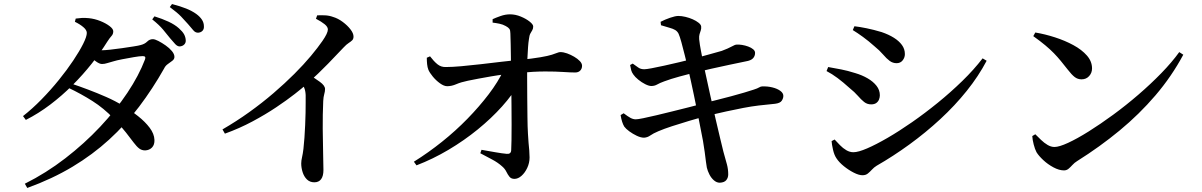

<svg xmlns="http://www.w3.org/2000/svg" viewBox="-20 -856 5955 951"><path d="M870 -626Q859 -626 848 -637.5Q837 -649 823 -666Q807 -686 788 -709Q769 -732 734 -760L745 -775Q784 -763 815 -748.5Q846 -734 866 -716Q884 -700 891.5 -686.5Q899 -673 900 -657Q901 -644 892.5 -635.5Q884 -627 870 -626ZM103 54Q209 1 303.5 -72Q398 -145 476 -228Q554 -311 611 -396.5Q668 -482 698 -561Q705 -579 686 -578Q672 -578 643 -573Q614 -568 585.5 -562.5Q557 -557 541 -552Q525 -548 511.5 -543.5Q498 -539 485 -539Q473 -539 455 -552Q437 -565 418 -581L435 -612Q451 -609 462 -608Q473 -607 483 -607Q498 -607 526 -610Q554 -613 585 -617.5Q616 -622 641.5 -626Q667 -630 677 -633Q697 -638 709 -650Q721 -662 737 -662Q747 -662 764.5 -653Q782 -644 800.5 -631Q819 -618 831.5 -603Q844 -588 844 -574Q844 -563 833.5 -555Q823 -547 811 -538.5Q799 -530 793 -517Q736 -416 669 -327.5Q602 -239 520.5 -164.5Q439 -90 339 -30Q239 30 115 75ZM699 -111Q682 -111 669.5 -120.5Q657 -130 642 -150Q627 -170 604 -199.5Q581 -229 543 -269Q494 -320 438 -355.5Q382 -391 319 -421L333 -442Q372 -429 417 -412Q462 -395 506.5 -375.5Q551 -356 588 -333Q628 -309 663.5 -281Q699 -253 721.5 -223Q744 -193 745 -163Q746 -139 733 -125.5Q720 -112 699 -111ZM94 -281Q140 -317 185.5 -363.5Q231 -410 271.5 -460Q312 -510 343 -556.5Q374 -603 392 -639Q410 -675 410 -693Q410 -707 393 -721.5Q376 -736 351 -748L355 -764Q369 -766 384.5 -767Q400 -768 420 -766Q449 -763 476.5 -752Q504 -741 522.5 -727Q541 -713 541 -701Q541 -687 532.5 -678Q524 -669 511 -649Q478 -596 434.5 -541Q391 -486 339 -434Q287 -382 229 -338Q171 -294 108 -262ZM961 -694Q947 -694 937 -706.5Q927 -719 911 -737Q895 -755 877 -774Q859 -793 821 -821L832 -836Q874 -825 902.5 -813.5Q931 -802 952 -787Q971 -773 980.5 -758Q990 -743 990 -726Q991 -712 983 -703.5Q975 -695 961 -694Z M1082 -215Q1151 -255 1214.5 -300.5Q1278 -346 1334.5 -394.5Q1391 -443 1438 -490Q1485 -537 1520 -579Q1555 -621 1577 -653Q1604 -692 1604 -710Q1604 -723 1588 -736Q1572 -749 1545 -763L1551 -780Q1570 -781 1590.5 -780Q1611 -779 1630 -772Q1654 -765 1677.5 -747.5Q1701 -730 1716 -710.5Q1731 -691 1731 -675Q1731 -663 1724.5 -656.5Q1718 -650 1707 -643Q1696 -636 1682 -621Q1651 -588 1605 -540.5Q1559 -493 1500 -440Q1479 -421 1440 -390.5Q1401 -360 1348 -324.5Q1295 -289 1230.5 -254.5Q1166 -220 1094 -194ZM1537 47Q1515 47 1500.5 33Q1486 19 1479 -3Q1472 -25 1472 -46Q1472 -60 1476 -77Q1480 -94 1483 -119Q1486 -144 1488 -174.5Q1490 -205 1491.5 -236.5Q1493 -268 1493.5 -297Q1494 -326 1494 -349Q1494 -372 1494 -385Q1493 -407 1486.5 -422Q1480 -437 1465 -457L1506 -491Q1539 -469 1564.5 -450.5Q1590 -432 1590 -415Q1590 -403 1586 -389.5Q1582 -376 1581 -356Q1578 -287 1578.5 -218.5Q1579 -150 1580.5 -96Q1582 -42 1582 -14Q1582 16 1570.5 31.5Q1559 47 1537 47Z M2030 -55Q2102 -100 2169.5 -154Q2237 -208 2295.5 -268Q2354 -328 2400.5 -389Q2447 -450 2475 -509L2551 -513L2550 -442Q2519 -387 2466.5 -328.5Q2414 -270 2346.5 -215Q2279 -160 2201.5 -114Q2124 -68 2043 -37ZM2528 30Q2512 30 2503.5 19.5Q2495 9 2488 -5.5Q2481 -20 2467 -32Q2446 -51 2417.5 -66Q2389 -81 2359 -97L2365 -114Q2399 -108 2433 -102Q2467 -96 2490 -94Q2511 -92 2512 -112Q2513 -127 2513.5 -161Q2514 -195 2514 -239.5Q2514 -284 2513.5 -334Q2513 -384 2512.5 -433Q2512 -482 2511 -523Q2511 -544 2510.5 -575Q2510 -606 2509.5 -637Q2509 -668 2508 -690Q2508 -706 2503 -713Q2498 -720 2485 -727Q2471 -735 2454 -738.5Q2437 -742 2420 -744V-761Q2435 -768 2459 -776.5Q2483 -785 2506 -785Q2533 -785 2559.5 -774Q2586 -763 2603.5 -749Q2621 -735 2621 -725Q2621 -714 2616.5 -706.5Q2612 -699 2607 -690Q2602 -681 2600 -663Q2597 -645 2595.5 -622.5Q2594 -600 2593 -579Q2592 -558 2591 -541Q2591 -515 2591 -470Q2591 -425 2591.5 -374Q2592 -323 2592.5 -275Q2593 -227 2595 -194Q2596 -169 2598 -149Q2600 -129 2601.5 -111Q2603 -93 2603 -76Q2603 -49 2591.5 -24.5Q2580 0 2563 15Q2546 30 2528 30ZM2195 -429Q2179 -429 2159 -443.5Q2139 -458 2123.5 -477Q2108 -496 2102 -510Q2097 -523 2095.5 -538.5Q2094 -554 2094 -570L2110 -577Q2129 -552 2147 -537.5Q2165 -523 2189 -524Q2219 -524 2264.5 -528Q2310 -532 2361.5 -538Q2413 -544 2463.5 -550Q2514 -556 2554 -559Q2619 -566 2657 -572.5Q2695 -579 2713.5 -585Q2732 -591 2740.5 -594.5Q2749 -598 2755 -598Q2771 -598 2789 -591.5Q2807 -585 2824 -575Q2841 -565 2852 -553.5Q2863 -542 2863 -530Q2863 -516 2854 -506.5Q2845 -497 2829 -497Q2806 -497 2769.5 -499.5Q2733 -502 2679.5 -502Q2626 -502 2551 -495Q2478 -489 2411.5 -477.5Q2345 -466 2297 -456Q2263 -449 2240 -439Q2217 -429 2195 -429Z M3545 49Q3530 49 3516.5 37.5Q3503 26 3494 8.5Q3485 -9 3481 -26Q3479 -36 3476.5 -56Q3474 -76 3470.5 -103Q3467 -130 3462 -158Q3456 -189 3448.5 -227.5Q3441 -266 3433 -306.5Q3425 -347 3417 -385Q3409 -423 3402 -455Q3395 -487 3390 -508Q3381 -545 3372 -581.5Q3363 -618 3355 -647Q3347 -676 3341 -689Q3335 -701 3324 -707.5Q3313 -714 3296 -718.5Q3279 -723 3254 -731L3252 -748Q3273 -759 3299 -768Q3325 -777 3340 -777Q3356 -777 3375 -772.5Q3394 -768 3411 -760.5Q3428 -753 3440 -743.5Q3452 -734 3453 -725Q3454 -714 3451 -705.5Q3448 -697 3445 -687Q3442 -677 3443 -662Q3446 -634 3452 -604Q3458 -574 3467 -526Q3483 -452 3497.5 -386.5Q3512 -321 3524.5 -266.5Q3537 -212 3547 -171Q3557 -130 3563 -105Q3574 -66 3580.5 -42Q3587 -18 3587 8Q3587 24 3577.5 36Q3568 48 3545 49ZM3170 -174Q3154 -174 3134 -183.5Q3114 -193 3097 -205.5Q3080 -218 3072 -229Q3066 -239 3061.5 -253Q3057 -267 3054 -286L3069 -295Q3090 -279 3103 -272Q3116 -265 3129 -265Q3139 -265 3166 -270.5Q3193 -276 3231 -285Q3269 -294 3311 -304.5Q3353 -315 3393 -325Q3433 -335 3463 -344Q3495 -352 3531 -361Q3567 -370 3602.5 -379.5Q3638 -389 3666.5 -397.5Q3695 -406 3713 -412Q3732 -418 3740 -423Q3748 -428 3755 -428Q3782 -429 3806 -423Q3830 -417 3845 -406Q3860 -395 3860 -381Q3860 -369 3852 -357Q3844 -345 3819 -342Q3776 -338 3738.5 -333.5Q3701 -329 3662 -321.5Q3623 -314 3577 -304Q3531 -294 3472 -279Q3436 -270 3392.5 -257Q3349 -244 3309 -231Q3269 -218 3241 -206Q3215 -195 3201 -185Q3187 -175 3170 -174ZM3206 -430Q3194 -430 3176 -439Q3158 -448 3141.5 -461.5Q3125 -475 3117 -487Q3109 -498 3106.5 -508Q3104 -518 3101 -534L3114 -541Q3130 -530 3141.5 -521.5Q3153 -513 3171 -513Q3181 -513 3208 -518Q3235 -523 3271 -531Q3307 -539 3345 -548Q3383 -557 3414 -565Q3458 -577 3492.5 -586.5Q3527 -596 3555 -604Q3587 -616 3604 -625.5Q3621 -635 3628 -635Q3640 -636 3655.5 -633.5Q3671 -631 3686 -625.5Q3701 -620 3710.5 -612Q3720 -604 3720 -594Q3720 -578 3709.5 -567Q3699 -556 3674 -552Q3639 -545 3592.5 -535Q3546 -525 3503 -515.5Q3460 -506 3433 -499Q3390 -489 3346 -477Q3302 -465 3270 -453Q3248 -445 3235 -437.5Q3222 -430 3206 -430Z M4252 12Q4234 12 4208.5 -1Q4183 -14 4159.5 -33Q4136 -52 4123 -72Q4112 -88 4106 -114.5Q4100 -141 4099 -157L4114 -165Q4126 -152 4140.5 -137Q4155 -122 4172 -112Q4189 -102 4207 -102Q4231 -102 4275 -121Q4319 -140 4376 -173Q4433 -206 4497 -250.5Q4561 -295 4625 -347Q4689 -399 4746.5 -455Q4804 -511 4847 -567L4867 -555Q4827 -479 4768.5 -406Q4710 -333 4637.5 -266Q4565 -199 4484.5 -140.5Q4404 -82 4322 -35Q4309 -27 4299 -16Q4289 -5 4278.5 3.5Q4268 12 4252 12ZM4295 -339Q4275 -339 4260 -351Q4245 -363 4229 -381.5Q4213 -400 4188 -420Q4156 -449 4128.5 -469.5Q4101 -490 4074 -504L4082 -524Q4116 -518 4147 -512Q4178 -506 4216 -494Q4250 -484 4277.5 -468Q4305 -452 4321.5 -431Q4338 -410 4338 -384Q4338 -374 4334 -363.5Q4330 -353 4320.5 -346Q4311 -339 4295 -339ZM4421 -543Q4402 -543 4386.5 -554.5Q4371 -566 4354 -586Q4337 -606 4310 -628Q4282 -653 4254.5 -673Q4227 -693 4204 -707L4212 -726Q4238 -723 4272.5 -716Q4307 -709 4347 -697Q4382 -685 4407.5 -669Q4433 -653 4447.5 -633Q4462 -613 4462 -588Q4462 -571 4451 -557Q4440 -543 4421 -543Z M5250 -12Q5226 -12 5198 -27Q5170 -42 5147.5 -63Q5125 -84 5114 -102Q5106 -117 5100 -140.5Q5094 -164 5093 -182L5108 -191Q5121 -178 5136.5 -163Q5152 -148 5169 -138Q5186 -128 5203 -128Q5226 -128 5270.5 -148.5Q5315 -169 5372.5 -205Q5430 -241 5493.5 -287.5Q5557 -334 5618.5 -387Q5680 -440 5732.5 -494Q5785 -548 5821 -598L5841 -585Q5783 -477 5703 -383.5Q5623 -290 5525.5 -209.5Q5428 -129 5315 -58Q5302 -50 5292 -39Q5282 -28 5272.5 -20Q5263 -12 5250 -12ZM5337 -463Q5318 -463 5303 -474.5Q5288 -486 5268 -512Q5250 -535 5234 -554.5Q5218 -574 5200 -592.5Q5182 -611 5157.5 -631.5Q5133 -652 5098 -677L5108 -695Q5156 -687 5205.5 -671Q5255 -655 5296.5 -632.5Q5338 -610 5363.5 -581Q5389 -552 5389 -517Q5389 -495 5374.5 -479Q5360 -463 5337 -463Z"/></svg>

Font: Noto Serif TC SemiBold
Style: Regular
Weight: 600
Version: Version 2.002-H1;hotconv 1.1.0;makeotfexe 2.6.0